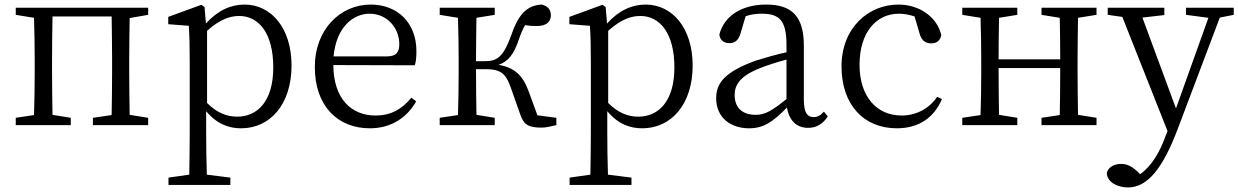

<svg xmlns="http://www.w3.org/2000/svg" viewBox="-20 -548 5424 841"><path d="M629 -483V-514H49V-483L129 -470C131 -415 132 -339 132 -286V-228C132 -176 131 -99 129 -44L49 -32V0H290V-32L210 -45C209 -100 208 -176 208 -228V-286C208 -341 209 -421 210 -476H469C470 -421 471 -341 471 -286V-228C471 -176 470 -100 469 -44L387 -32V0H629V-32L548 -45C547 -100 546 -176 546 -228V-286C546 -338 547 -414 548 -469Z M887 -413C947 -467 992 -478 1028 -478C1115 -478 1177 -400 1177 -253C1177 -101 1105 -37 1019 -37C974 -37 931 -53 887 -97ZM876 -517 862 -527 717 -474V-442L807 -435C810 -388 811 -346 811 -282V34C811 93 810 157 809 217L718 230V262H989V230L886 217C884 156 883 90 883 32V-61C932 -2 986 14 1036 14C1164 14 1257 -92 1257 -261C1257 -425 1168 -528 1051 -528C992 -528 934 -503 882 -445Z M1441 -301C1453 -428 1526 -488 1599 -488C1676 -488 1729 -425 1729 -355C1729 -323 1719 -301 1675 -301ZM1797 -262C1802 -277 1804 -298 1804 -324C1804 -449 1720 -528 1604 -528C1472 -528 1359 -421 1359 -254C1359 -83 1460 14 1600 14C1693 14 1762 -32 1803 -104L1782 -120C1743 -73 1696 -42 1625 -42C1519 -42 1441 -115 1440 -263Z M2334 -43 2296 -147C2270 -219 2233 -252 2164 -264C2206 -279 2231 -310 2253 -376C2262 -403 2271 -422 2280 -438C2296 -435 2310 -434 2331 -434C2373 -434 2392 -452 2393 -480C2393 -505 2380 -522 2352 -528C2287 -524 2250 -485 2218 -390C2185 -300 2158 -280 2105 -280H2065C2065 -340 2066 -415 2067 -470L2147 -483V-514H1906V-483L1986 -470C1988 -415 1989 -339 1989 -286V-228C1989 -176 1988 -99 1986 -44L1906 -32V0H2147V-32L2067 -45C2066 -100 2065 -179 2065 -245H2109C2169 -245 2195 -228 2216 -168L2258 -49C2274 -1 2295 11 2353 11C2371 11 2396 5 2417 0V-32Z M2644 -413C2704 -467 2749 -478 2785 -478C2872 -478 2934 -400 2934 -253C2934 -101 2862 -37 2776 -37C2731 -37 2688 -53 2644 -97ZM2633 -517 2619 -527 2474 -474V-442L2564 -435C2567 -388 2568 -346 2568 -282V34C2568 93 2567 157 2566 217L2475 230V262H2746V230L2643 217C2641 156 2640 90 2640 32V-61C2689 -2 2743 14 2793 14C2921 14 3014 -92 3014 -261C3014 -425 2925 -528 2808 -528C2749 -528 2691 -503 2639 -445Z M3425 -114C3361 -63 3332 -45 3290 -45C3236 -45 3198 -72 3198 -132C3198 -172 3216 -214 3313 -251C3340 -262 3384 -276 3425 -287ZM3589 -59C3574 -43 3562 -35 3544 -35C3517 -35 3501 -53 3501 -111V-348C3501 -478 3447 -528 3336 -528C3230 -528 3152 -479 3131 -397C3133 -373 3150 -359 3175 -359C3201 -359 3216 -374 3224 -403L3246 -477C3272 -486 3295 -488 3316 -488C3392 -488 3425 -461 3425 -351V-319C3379 -309 3331 -295 3292 -283C3156 -234 3117 -185 3117 -118C3117 -32 3181 14 3261 14C3326 14 3366 -15 3427 -77C3436 -22 3468 12 3519 12C3554 12 3582 -2 3606 -38Z M4085 -124C4049 -71 3992 -42 3929 -42C3821 -42 3745 -124 3745 -264C3745 -405 3817 -488 3918 -488C3939 -488 3962 -484 3986 -476L4008 -401C4015 -376 4029 -358 4059 -358C4083 -358 4099 -370 4103 -395C4084 -474 4007 -528 3915 -528C3785 -528 3666 -427 3666 -257C3666 -91 3762 14 3908 14C4006 14 4072 -34 4106 -114Z M4783 -483V-514H4542V-483L4622 -470C4623 -417 4624 -343 4624 -288H4354C4354 -342 4355 -416 4356 -470L4436 -483V-514H4195V-483L4275 -470C4277 -415 4278 -339 4278 -286V-228C4278 -176 4277 -99 4275 -44L4195 -32V0H4436V-32L4356 -45C4355 -99 4354 -178 4354 -250H4624C4624 -177 4623 -99 4622 -44L4542 -32V0H4783V-32L4702 -45C4701 -100 4700 -176 4700 -228V-286C4700 -338 4701 -415 4702 -470Z M5384 -514H5175V-483L5273 -470L5131 -73L4984 -471L5080 -482V-514H4832V-483L4896 -474L5094 26L5085 49C5060 118 5025 179 4974 215L4966 207C4940 182 4919 170 4891 170C4862 170 4834 183 4828 210C4829 248 4872 273 4921 273C5002 273 5070 199 5139 16L5323 -471L5384 -483Z"/></svg>

Font: Source Han Serif AKR9
Style: Regular
Weight: 400
Designer: Ryoko NISHIZUKA 西塚涼子 (kana & ideographs); Frank Grießhammer (Latin, Greek & Cyrillic); Sandoll Communications 산돌커뮤니케이션, 
Foundry: Adobe Systems Incorporated
Version: Version 1.005;hotconv 1.0.107;makeotfexe 2.5.65593